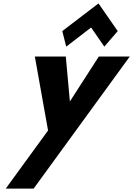

<svg xmlns="http://www.w3.org/2000/svg" viewBox="-20 -844 780 1124"><path d="M344.6 -662 367.7 -571 513.4 -683 590.7 -571 669.2 -662 556.6 -824ZM558.4 -513 389.1 -250 365.2 -513H184L261.3 -80L13.7 260H177L739.7 -513Z"/></svg>

Font: Hussar
Style: BdSuprConOblThree
Weight: 700
Foundry: Cannot Into Space Fonts
Version: Version 2.00